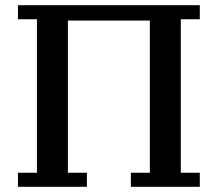

<svg xmlns="http://www.w3.org/2000/svg" viewBox="-20 -718 837 738"><path d="M49 -54H122V-644H49V-698H748V-644H675V-54H748V0H483V-54H556V-639H241V-54H314V0H49Z"/></svg>

Font: IBM Plex Serif Medm
Style: Regular
Weight: 500
Designer: Mike Abbink, Paul van der Laan, Pieter van Rosmalen
Foundry: Bold Monday
Version: Version 3.001